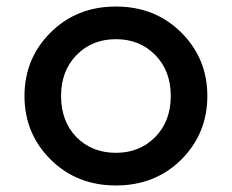

<svg xmlns="http://www.w3.org/2000/svg" viewBox="-20 -560 710 588"><path d="M214 -140Q262 -92 335 -92Q408 -92 455.5 -140.5Q503 -189 503 -266Q503 -343 455.5 -391.5Q408 -440 335 -440Q262 -440 214.5 -391.5Q167 -343 167 -266Q167 -189 214 -140ZM535 -71Q455 8 335 8Q215 8 135 -71.5Q55 -151 55 -266Q55 -381 135 -460.5Q215 -540 335 -540Q455 -540 535 -460.5Q615 -381 615 -266Q615 -151 535 -71Z"/></svg>

Font: Montserrat_am3
Style: Regular
Weight: 400
Designer: Julieta Ulanovsky
Foundry: Julieta Ulanovsky, Armenina letters added by Vahan Hovhannisyan
Version: Version 2.001